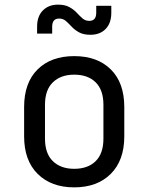

<svg xmlns="http://www.w3.org/2000/svg" viewBox="-20 -800 640 828"><path d="M300 8Q201 8 142.5 -50Q84 -108 84 -212V-338Q84 -443 142 -500.5Q200 -558 300 -558Q400 -558 458 -500.5Q516 -443 516 -338V-212Q516 -108 457.5 -50Q399 8 300 8ZM300 -72Q359 -72 392.5 -105Q426 -138 426 -202V-348Q426 -412 392.5 -445Q359 -478 300 -478Q242 -478 208 -445Q174 -412 174 -348V-202Q174 -138 208 -105Q242 -72 300 -72ZM370 -650Q340 -650 321 -660.5Q302 -671 289 -685Q276 -699 264 -709.5Q252 -720 235 -720Q205 -720 205 -685V-655H140V-685Q140 -730 165 -755Q190 -780 230 -780Q260 -780 279 -769.5Q298 -759 311 -745Q324 -731 336 -720.5Q348 -710 365 -710Q395 -710 395 -745V-775H460V-745Q460 -700 435.5 -675Q411 -650 370 -650Z"/></svg>

Font: JetBrainsMonoNL NFM
Style: Regular
Weight: 400
Monospace: yes
Designer: Philipp Nurullin, Konstantin Bulenkov
Foundry: JetBrains
Version: Version 2.304; ttfautohint (v1.8.4.7-5d5b);Nerd Fonts 3.3.0